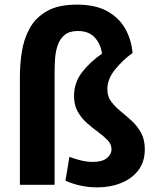

<svg xmlns="http://www.w3.org/2000/svg" viewBox="-20 -799 681 830"><path d="M400 11Q364 11 328.5 3.5Q293 -4 263 -18L280 -121Q300 -113 328 -106Q356 -99 381 -99Q422 -99 442 -115.5Q462 -132 462 -154Q462 -175 445.5 -192.5Q429 -210 405 -227.5Q381 -245 356.5 -266.5Q332 -288 316 -316.5Q300 -345 300 -384Q300 -442 335 -487Q370 -532 421 -567Q415 -610 389 -637.5Q363 -665 317 -665Q280 -665 259.5 -648Q239 -631 229.5 -603.5Q220 -576 218 -544Q216 -512 216 -483V0H66V-469Q66 -521 74.5 -575.5Q83 -630 108 -676Q133 -722 182 -750.5Q231 -779 313 -779Q392 -779 443 -751Q494 -723 521 -675.5Q548 -628 553 -570Q510 -539 477 -498Q444 -457 444 -413Q444 -382 460.5 -360Q477 -338 501 -318.5Q525 -299 549 -277Q573 -255 589.5 -225.5Q606 -196 606 -154Q606 -100 578.5 -63.5Q551 -27 504 -8Q457 11 400 11Z"/></svg>

Font: Murecho SemiBold
Style: Regular
Weight: 600
Designer: Neil Summerour
Foundry: Positype
Version: Version 1.010; ttfautohint (v1.8.3)